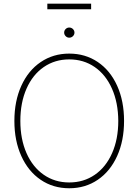

<svg xmlns="http://www.w3.org/2000/svg" viewBox="-20 -1006 748 1036"><path d="M353.5 9.8Q266.6 9.8 199.5 -35.9Q132.3 -81.5 95 -164.1Q57.6 -246.6 57.6 -353.5Q57.6 -460.4 95 -543Q132.3 -625.5 199.7 -671.1Q267.1 -716.8 353.5 -716.8Q440.4 -716.8 507.6 -671.4Q574.7 -626 612.1 -543.5Q649.4 -460.9 649.4 -353.5Q649.4 -246.6 612.1 -164.1Q574.7 -81.5 507.6 -35.9Q440.4 9.8 353.5 9.8ZM353.5 -685.5Q276.4 -685.5 216.6 -644.5Q156.7 -603.5 123.3 -528.1Q89.8 -452.6 89.8 -353.5Q89.8 -255.4 123 -179.9Q156.2 -104.5 216.1 -63Q275.9 -21.5 353.5 -21.5Q431.2 -21.5 491.2 -62.7Q551.3 -104 584.7 -179.4Q618.2 -254.9 618.2 -353.5Q617.7 -452.1 584.2 -527.6Q550.8 -603 491 -644.3Q431.2 -685.5 353.5 -685.5ZM326.2 -830.1Q326.2 -841.3 334.2 -849.4Q342.3 -857.4 353.5 -857.4Q365.2 -857.4 373.5 -849.4Q381.8 -841.3 381.8 -830.1Q381.8 -818.8 373.5 -810.8Q365.2 -802.7 353.5 -802.7Q342.3 -802.7 334.2 -811Q326.2 -819.3 326.2 -830.1ZM471.7 -956.1H235.4V-986.3H471.7Z"/></svg>

Font: Pretendard JP Thin
Style: Regular
Weight: 100
Designer: Base glyphs from Inter by Rasmus Andersson; Hangeul glyphs from Noto Sans CJK(Source Han Sans) by Jang Soo-young and Kan
Foundry: Kil Hyung-jin
Version: Version 1.309